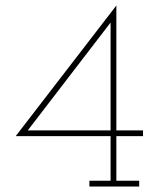

<svg xmlns="http://www.w3.org/2000/svg" viewBox="-20 -678 547 698"><path d="M486 0V-21H403V-183H500V-204H403V-658L37 -183H382V-21H305V0ZM382 -596V-204H81Z"/></svg>

Font: Josefin Slab Thin ExtraLight
Style: Regular
Weight: 250
Version: Version 2.000